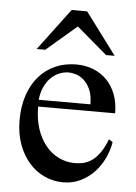

<svg xmlns="http://www.w3.org/2000/svg" viewBox="-51 -717 546 770"><g transform="rotate(5 222.0 -331.5)"><path d="M416 -163.6Q411.1 -130.9 396 -98.9Q380.9 -66.9 357.4 -41.7Q334 -16.6 302.2 -1Q270.5 14.6 231.9 14.6Q192.4 14.6 156.7 -1.7Q121.1 -18.1 94.5 -48.6Q67.9 -79.1 52.2 -122.3Q36.6 -165.5 36.6 -218.8Q36.6 -275.4 52 -320.3Q67.4 -365.2 95 -396.5Q122.6 -427.7 160.6 -444.3Q198.7 -460.9 244.1 -460.9Q281.2 -460.9 312.7 -448.5Q344.2 -436 367.2 -412.6Q390.1 -389.2 403.1 -355.5Q416 -321.8 416 -279.3H106Q106 -229.5 119.1 -189.9Q132.3 -150.4 154.8 -123Q177.2 -95.7 206.8 -81.3Q236.3 -66.9 269 -66.4Q291 -65.9 309.8 -71Q328.6 -76.2 344.7 -88.6Q360.8 -101.1 374.8 -121.8Q388.7 -142.6 400.4 -173.3ZM314 -306.6Q314 -343.8 303.2 -366.9Q292.5 -390.1 277.3 -403.3Q262.2 -416.5 245.6 -421.4Q229 -426.3 216.8 -426.3Q197.3 -426.3 178.5 -418.5Q159.7 -410.6 144.5 -395.5Q129.4 -380.4 119.1 -357.9Q108.9 -335.4 106 -306.6ZM359.4 -508.8 236.8 -613.3 114.7 -508.8H80.1L206.1 -676.8H268.6L394 -508.8Z"/></g></svg>

Font: Doulos SIL Am
Style: Regular
Weight: 400
Designer: Walt Agee, Victor Gaultney, Peter Martin, Debbi Hosken, Becca Hirsbrunner
Foundry: SIL International
Version: Version 5.000